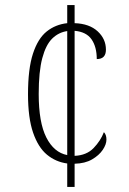

<svg xmlns="http://www.w3.org/2000/svg" viewBox="-20 -734 507 754"><path d="M244 -92Q199 -98 164.5 -126.5Q130 -155 110 -213Q90 -271 90 -364Q90 -464 109.5 -523.5Q129 -583 163.5 -610.5Q198 -638 244 -643V-714H273V-643Q331 -641 363.5 -611Q396 -581 396 -539Q396 -502 360 -502Q360 -550 339.5 -579.5Q319 -609 273 -613V-122Q320 -124 347.5 -152.5Q375 -181 388 -215Q398 -205 398 -186Q398 -167 383.5 -145.5Q369 -124 341.5 -108Q314 -92 273 -91V0H244ZM244 -612Q210 -607 185 -582.5Q160 -558 146 -505.5Q132 -453 132 -365Q132 -253 162 -194Q192 -135 244 -125Z"/></svg>

Font: Noto Serif Ethiopic Condensed ExtraLight
Style: Regular
Weight: 200
Width: 3
Designer: Monotype Design Team
Foundry: Monotype Imaging Inc.
Version: Version 2.102; ttfautohint (v1.8.4.7-5d5b)